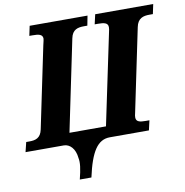

<svg xmlns="http://www.w3.org/2000/svg" viewBox="-116 -806 1068 1108"><g transform="rotate(-10 418.0 -252.0)"><path d="M262 210H330C362 63 403 0 475 0H704L717 -57H696C662 -57 639 -61 639 -87C639 -93 640 -103 643 -113L744 -598C754 -649 787 -657 823 -657H843L855 -714H515L502 -657H521C556 -657 580 -653 580 -627C580 -621 579 -610 575 -595L464 -66H250L361 -600C371 -650 403 -657 440 -657H459L470 -714H131L119 -657H138C173 -657 197 -653 197 -627C197 -621 194 -612 189 -589L90 -114C80 -64 48 -57 14 -57H-5L-19 0H205C240 0 271 31 276 86C282 114 277 150 262 210Z"/></g></svg>

Font: Noto Serif SemiCondensed Extra
Style: Italic
Weight: 800
Width: 4
Italic angle: -12°
Designer: Monotype Design Team
Foundry: Monotype Imaging Inc.
Version: Version 1.901